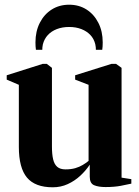

<svg xmlns="http://www.w3.org/2000/svg" viewBox="-20 -785 591 815"><path d="M428 9Q398 9 379.5 1.2Q361 -6.5 361 -35V-86Q344.5 -61 320.8 -39Q297 -17 267.5 -3.5Q238 10 204 10Q129 10 94.5 -31.2Q60 -72.5 60 -161.5V-425L8.5 -447V-465.5L161.5 -514H178.5L200.5 -497V-163Q200.5 -130.5 205.5 -109Q210.5 -87.5 223 -76.8Q235.5 -66 258 -66Q281.5 -66 299.5 -71.2Q317.5 -76.5 331.2 -84.8Q345 -93 356 -102V-425L299 -447V-465.5L453.5 -514H472.5L496 -497V-31L537.5 -24.5V-5.5Q520 -1.5 492.5 3.8Q465 9 428 9ZM273.5 -765Q315 -765 347 -744.8Q379 -724.5 397.5 -688.2Q416 -652 416 -605Q416 -595 415.5 -588.2Q415 -581.5 414 -573.5H387Q387 -578.5 386.5 -584.5Q386 -590.5 384.5 -597Q379 -620 363.8 -636.2Q348.5 -652.5 325.5 -661.5Q302.5 -670.5 273.5 -670.5Q244.5 -670.5 221.2 -661.5Q198 -652.5 183 -636.2Q168 -620 162 -597Q160.5 -590.5 160 -584.5Q159.5 -578.5 159.5 -573.5H132.5Q131.5 -581.5 131 -588.2Q130.5 -595 130.5 -605Q130.5 -652 149 -688.2Q167.5 -724.5 199.8 -744.8Q232 -765 273.5 -765Z"/></svg>

Font: Merriweather 144pt
Style: Bold
Weight: 700
Version: Version 2.100